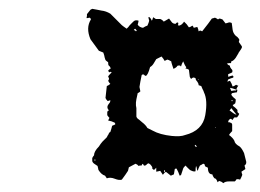

<svg xmlns="http://www.w3.org/2000/svg" viewBox="-20 -459 588 435"><path d="M186 -415Q185 -419 182 -419L179 -418H176L177 -423V-427Q183 -435 185 -437L189 -439L200 -437L210 -435Q220 -434 230 -428L256 -402Q257 -401 260.5 -398.5Q264 -396 267 -394L269 -396L271 -398Q272 -400 276 -404L282 -410Q287 -415 294 -412L293 -407L292 -403Q296 -397 304 -396L309 -399L314 -401Q315 -403 316.5 -407Q318 -411 318 -412L316 -420H319L322 -416L324 -412Q325 -413 327 -420L333 -416H343Q348 -414 351 -410Q353 -411 357 -413.5Q361 -416 363 -417L366 -413L369 -409Q372 -405 378 -405Q378 -406 381 -408H383L384 -407Q384 -403 383 -402Q384 -402 385 -401Q388 -401 392 -404Q396 -408 397 -410L403 -404L408 -397Q412 -398 416 -401Q418 -399 419 -396L423 -397L427 -398L429 -393L430 -388L432 -389L433 -390L436 -389L438 -388Q454 -408 460 -417L464 -418L467 -419L471 -417L474 -415Q476 -417 478 -417Q479 -417 481 -416Q483 -415 484 -415Q485 -414 491 -406L495 -407L498 -408Q501 -409 505 -407L506 -400L507 -392Q508 -384 514 -378L518 -375L522 -370V-367L521 -364Q524 -360 528 -354V-351Q526 -347 523 -343Q520 -339 520 -338L517 -333L514 -328Q509 -321 504 -320Q504 -317 503 -316H499L494 -315L497 -312L499 -311L501 -310Q501 -307 502 -306L504 -303Q508 -300 506 -295L502 -293L497 -291V-285Q503 -287 507 -288Q509 -286 509 -285Q509 -284 508 -283Q507 -283 503 -281.5Q499 -280 497 -279L495 -274L501 -276Q505 -270 507 -263Q511 -264 515 -267Q517 -265 520 -265Q518 -263 515 -256H517L518 -255Q517 -254 517 -250L511 -249L506 -248L505 -247L504 -245Q505 -241 514 -234V-230L513 -225Q510 -222 507 -221L508 -220V-219L513 -215L518 -210V-205L522 -201L520 -197L517 -193H511Q508 -190 507 -187Q506 -188 503 -190Q497 -188 497 -182H500L502 -181Q505 -181 506 -177V-162Q500 -156 499 -153Q501 -152 506 -147Q509 -144 511 -140Q512 -133 523 -127Q528 -123 533 -112L535 -104L537 -96Q540 -88 534 -84L535 -80L536 -76L527 -70L528 -66L529 -63L527 -58L524 -52L520 -53H516L514 -50L512 -48H499Q490 -48 486 -44L482 -47L477 -49L475 -48L473 -46Q472 -50 469 -54Q467 -54 465 -56Q462 -60 461 -64Q451 -64 451 -79L445 -82Q444 -83 444 -85Q444 -86 443 -87Q442 -88 440 -88L437 -86L433 -84Q432 -82 430 -78L429 -75Q429 -74 427 -72L426 -77L425 -82H424Q423 -79 423 -71Q420 -70 417 -71L412 -73Q411 -73 406 -78L403 -81Q401 -83 401 -84Q395 -80 394 -74L392 -68L390 -62Q388 -62 387 -61L384 -69L380 -77H378L376 -76Q374 -66 374 -64Q371 -63 367 -61Q365 -63 357 -69H354L349 -63L343 -72L339 -71L334 -70V-79L329 -74Q327 -75 325 -77V-80L324 -82L321 -86L317 -89L314 -88L312 -86Q309 -83 306 -84L305 -86L304 -87Q302 -89 302 -86L301 -85V-84H297L294 -83L291 -86L287 -88Q285 -87 272 -80L270 -72Q265 -64 256 -52Q250 -50 240 -54Q230 -58 222 -55L220 -58L218 -61Q210 -63 203 -74L202 -79L201 -83L198 -85L195 -87Q190 -90 189 -94V-101Q191 -105 193 -107Q193 -116 204 -127L208 -133L212 -138L217 -143L222 -148L224 -152L226 -155Q227 -159 230 -160Q231 -163 232.5 -168Q234 -173 234 -174Q237 -175 241 -177V-179L240 -181L233 -184L225 -186L228 -192L226 -194L223 -198V-204Q223 -208 227 -209Q224 -212 224 -213Q222 -218 226 -223L229 -227Q230 -229 230 -232L227 -231L224 -230Q220 -234 219 -237L222 -264L226 -266L230 -269L229 -270Q228 -271 227 -272.5Q226 -274 225 -276Q227 -278 227 -281L225 -286Q226 -288 233 -295Q231 -297 230 -296L229 -295L227 -296Q226 -296 226 -297Q226 -298 225 -299L228 -302L231 -304L229 -308L226 -311Q225 -312 225 -318L221 -321L219 -323Q217 -328 216 -334L214 -340L209 -342L204 -344Q189 -365 185 -370Q174 -396 186 -415ZM288 -227V-220L289 -214V-195Q290 -191 295 -188L302 -182Q310 -176 314 -169L320 -166L326 -163Q342 -154 369 -151Q389 -149 399 -153Q439 -163 445 -198Q451 -232 442 -250Q442 -251 441 -253Q440 -255 438.5 -258Q437 -261 436 -264L433 -265L430 -266Q430 -270 427 -274Q423 -278 423 -282Q419 -284 417 -283L415 -282L413 -280L411 -283L410 -285L409 -293L408 -301L404 -303L400 -304L401 -305Q402 -306 402 -307Q399 -310 395 -320L392 -314L390 -308Q389 -312 382 -310Q380 -306 373 -303L370 -312Q368 -318 368 -320Q361 -324 359 -324L353 -321L350 -326L346 -331L334 -325L331 -320L328 -315Q325 -310 320 -307Q315 -288 310 -287L308 -288L306 -290Q303 -291 301 -289L298 -274Q296 -264 296 -262L298 -252Q295 -249 292 -248Q291 -244 289 -234ZM500 -209 504 -206 508 -203Q512 -200 516 -199L504 -214Q503 -213 502 -211ZM515 -254V-256Q504 -260 501 -260Q503 -256 504 -253L510 -254ZM286 -394 283 -391 286 -390 288 -388Q289 -389 290 -389Q289 -390 288 -392ZM354 -69V-72Q354 -73 353 -74Q350 -70 354 -69ZM423 -131 421 -129 424 -126 426 -127Q425 -128 423 -131ZM504 -230H508Q505 -234 504 -230ZM194 -95H196Q196 -98 195 -99ZM304 -95 303 -96Q303 -95 304 -95ZM467 -169H469Q468 -169 468 -171ZM429 -280H428Q429 -279 429 -278L430 -279ZM479 -416V-414Q479 -416 478 -417Z"/></svg>

Font: Kom-post
Style: Regular
Weight: 400
Designer: @guaschetti
Foundry: guaschetti
Version: Version 1.00 December 6, 2021, initial release